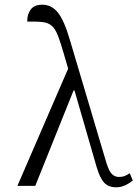

<svg xmlns="http://www.w3.org/2000/svg" viewBox="-20 -791 585 817"><path d="M54 0 270 -499 251 -564Q237 -613 226 -640.5Q215 -668 200.5 -681Q186 -694 161.5 -697Q137 -700 96 -699Q95 -728 110 -749.5Q125 -771 160 -771Q199 -771 226 -738Q253 -705 278 -619L428 -114Q440 -70 453 -54Q466 -38 486 -38Q501 -38 511.5 -42.5Q522 -47 532 -54L545 -23Q531 -11 512.5 -2.5Q494 6 475 6Q442 6 423.5 -13.5Q405 -33 391 -81L297 -406H293L130 0Z"/></svg>

Font: Noto Serif SemiCondensed Light
Style: Regular
Weight: 300
Width: 4
Designer: Monotype Design Team
Foundry: Monotype Imaging Inc.
Version: Version 2.013